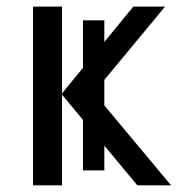

<svg xmlns="http://www.w3.org/2000/svg" viewBox="-20 -556 569 576"><path d="M229 -495.1V-352.5L166 -275.9V-536.1H79.1V0H166V-272L229 -196.3V-44.9H293V-119.1L392.1 0H493.2L293 -239.7V-316.4L475.1 -536.1H379.9L293 -430.2V-495.1Z"/></svg>

Font: Avrile Sans
Style: Regular
Weight: 400
Designer: Monotype Design Team, Google (font), Stefan Peev (BGR Cyrillic), Cristiano Sobral (main changes)
Foundry: The Avrile Sans Project Authors
Version: Version 3.110